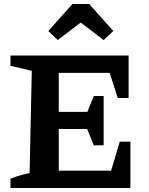

<svg xmlns="http://www.w3.org/2000/svg" viewBox="-20 -934 741 954"><path d="M575 -230H628V0H32V-46Q56 -56 79.5 -62.5Q103 -69 127 -74L138 -582L32 -607V-658H619V-447H565L525 -572H212L272 -632V-378H414L446 -457H495V-212H446L413 -293H272V-27L212 -86H532ZM423 -914 543 -780 495 -735 381 -822 267 -735 220 -780 340 -914Z"/></svg>

Font: Piazzolla 24pt
Style: Bold
Weight: 700
Designer: Juan Pablo del Peral
Foundry: Huerta Tipografica
Version: Version 2.005